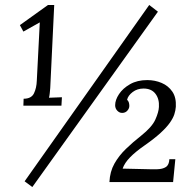

<svg xmlns="http://www.w3.org/2000/svg" viewBox="-20 -736 773 772"><path d="M74 -311 75 -339Q106 -339 116.5 -360.5Q127 -382 128 -412L140 -646L74 -609L60 -635L173 -716H198L182 -382Q181 -371 180 -361Q179 -351 177 -343Q190 -344 203 -344Q216 -344 229 -345L227 -311ZM580 -716 615 -689 110 16 79 -7ZM572 -414Q603 -414 630 -402.5Q657 -391 673 -367.5Q689 -344 687 -307Q686 -292 681 -276.5Q676 -261 663 -242.5Q650 -224 625.5 -201.5Q601 -179 561 -151Q525 -126 503 -103.5Q481 -81 473 -58L562 -56Q590 -55 612 -55.5Q634 -56 647 -64.5Q660 -73 661 -96H685L676 -4H420Q422 -46 440 -78Q458 -110 486.5 -137.5Q515 -165 547 -190Q591 -225 604.5 -255Q618 -285 619 -306Q621 -338 605 -359Q589 -380 557 -380Q532 -380 513.5 -366Q495 -352 491 -335Q497 -329 498.5 -322.5Q500 -316 500 -310Q500 -300 492 -291Q484 -282 471 -282Q460 -282 451.5 -291Q443 -300 443 -313Q443 -334 458.5 -357.5Q474 -381 503 -397.5Q532 -414 572 -414Z"/></svg>

Font: Lora Italic
Style: Italic
Weight: 400
Italic angle: -3°
Designer: Olga Karpushina, Alexei Vanyashin (Cyrillic)
Foundry: Cyreal
Version: Version 2.210; ttfautohint (v1.8.1.43-b0c9)